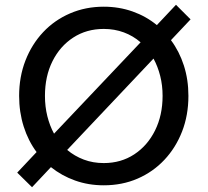

<svg xmlns="http://www.w3.org/2000/svg" viewBox="-20 -759 868 803"><path d="M114 24 52 -37 133 -123Q98 -170 79 -230Q60 -290 60 -358Q60 -438 86.5 -506Q113 -574 160.5 -624.5Q208 -675 273 -703Q338 -731 414 -731Q478 -731 534.5 -711Q591 -691 636 -654L716 -739L777 -678L695 -591Q730 -544 749 -485Q768 -426 768 -358Q768 -277 741.5 -209Q715 -141 667.5 -90.5Q620 -40 555.5 -12Q491 16 414 16Q350 16 294 -4Q238 -24 193 -60ZM168 -358Q168 -313 178 -273Q188 -233 206 -200L568 -582Q537 -609 498 -623.5Q459 -638 414 -638Q342 -638 286.5 -602Q231 -566 199.5 -503Q168 -440 168 -358ZM414 -77Q486 -77 541.5 -113.5Q597 -150 628.5 -213.5Q660 -277 660 -358Q660 -402 650 -441.5Q640 -481 622 -514L261 -132Q292 -106 330.5 -91.5Q369 -77 414 -77Z"/></svg>

Font: Wix Madefor Text Medium
Style: Regular
Weight: 500
Designer: Dalton Maag Ltd
Foundry: Dalton Maag Ltd
Version: Version 3.100